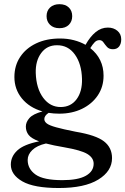

<svg xmlns="http://www.w3.org/2000/svg" viewBox="-20 -668 614 940"><path d="M351 -23Q449.5 -6.5 489 24Q528.5 54.5 528.5 106Q528.5 170 461.2 211.2Q394 252.5 268 252.5Q146 252.5 89.5 220Q33 187.5 33 138Q33 98 64.8 68.5Q96.5 39 171.5 24Q133.5 10 120 -7.5Q106.5 -25 106.5 -48.5Q106.5 -70 124 -90Q141.5 -110 188 -122.5Q124 -141 87.2 -186Q50.5 -231 50.5 -291Q50.5 -346.5 78.5 -389Q106.5 -431.5 156.8 -455.5Q207 -479.5 274 -479.5Q310.5 -479.5 342 -471.2Q373.5 -463 399 -448.5V-449Q421.5 -489 448.5 -511Q475.5 -533 508 -533Q536 -533 554.8 -517.2Q573.5 -501.5 573.5 -475.5Q573.5 -453.5 563 -440.2Q552.5 -427 533 -427Q514 -427 504 -438.2Q494 -449.5 486.5 -460.5Q479 -471.5 466.5 -471.5Q453.5 -471.5 443.5 -461.2Q433.5 -451 422 -432.5Q487 -380.5 487 -297.5Q487 -243 458.8 -201Q430.5 -159 381.5 -135.2Q332.5 -111.5 270 -111.5Q243 -111.5 218 -115.5Q197 -101.5 197 -85Q197 -73 209.2 -63.5Q221.5 -54 254.8 -44.8Q288 -35.5 351 -23ZM258.5 -446.5Q210 -446.5 181.8 -408.5Q153.5 -370.5 155 -311Q157.5 -235 191.5 -189.2Q225.5 -143.5 278 -144Q327 -144.5 355 -182.2Q383 -220 381.5 -281.5Q379.5 -355.5 346.5 -401.2Q313.5 -447 258.5 -446.5ZM115.5 115Q115.5 159 154 186.5Q192.5 214 285.5 214Q362 214 400.2 192.5Q438.5 171 438.5 133.5Q438.5 105 408.2 86.2Q378 67.5 294 53Q240.5 44 205 34.5Q161 44.5 138.2 66.5Q115.5 88.5 115.5 115ZM271 -530Q242 -530 225 -546.5Q208 -563 208 -589Q208 -615 225 -631.2Q242 -647.5 271 -647.5Q300.5 -647.5 317 -631.2Q333.5 -615 333.5 -589Q333.5 -563 317 -546.5Q300.5 -530 271 -530Z"/></svg>

Font: Fraunces 9pt S000
Style: Regular
Weight: 400
Version: Version 1.000; ttfautohint (v1.8.3)